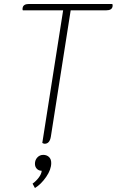

<svg xmlns="http://www.w3.org/2000/svg" viewBox="-20 -720 587 967"><path d="M547 -688Q544 -668 515 -668H336L236 -31Q230 4 205 4Q200 4 193 0L298 -668H95Q92 -673 94 -680Q97 -700 126 -700H546Q548 -692 547 -688ZM144 205Q162 192 175.5 174Q189 156 190 140Q175 140 165.5 130Q156 120 156 105Q156 86 168 73Q180 60 198 60Q215 60 226.5 70.5Q238 81 238 101Q238 134 212.5 171Q187 208 156 227Z"/></svg>

Font: Thasadith
Style: Italic
Weight: 400
Italic angle: -9°
Designer: Cadson Demak Co.,Ltd.
Foundry: Cadson Demak Co.,Ltd.
Version: Version 1.000; ttfautohint (v1.6)